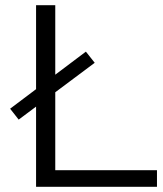

<svg xmlns="http://www.w3.org/2000/svg" viewBox="-20 -720 629 740"><path d="M119 0V-700H193V-64H585V0ZM52 -259 19 -301 311 -521 345 -478Z"/></svg>

Font: Modern
Style: Small
Weight: 400
Designer: Julieta Ulanovsky
Foundry: Julieta Ulanovsky
Version: Version 8.000